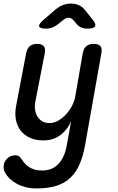

<svg xmlns="http://www.w3.org/2000/svg" viewBox="-38 -805 658 1072"><path d="M336 0 359 -127Q336 -77 296.5 -49Q257 -21 204 -21Q162 -21 130.5 -35Q99 -49 78.5 -74.5Q58 -100 51 -135.5Q44 -171 52 -214L108 -508Q114 -535 128.5 -547.5Q143 -560 169 -560Q195 -560 206 -547.5Q217 -535 212 -508L160 -241Q155 -217 157.5 -195Q160 -173 170 -156Q180 -139 196.5 -128.5Q213 -118 239 -118Q265 -118 289 -132.5Q313 -147 332.5 -168.5Q352 -190 365 -216Q378 -242 382 -265L424 -508Q429 -535 444 -547.5Q459 -560 485 -560Q512 -560 522.5 -547.5Q533 -535 528 -508L438 0Q427 64 407 110.5Q387 157 355 187.5Q323 218 277 232.5Q231 247 166 247Q133 247 105.5 240Q78 233 56 221Q34 209 17.5 193.5Q1 178 -9 160Q-15 151 -17 139.5Q-19 128 -17 118Q-16 107 -10.5 97Q-5 87 3.5 79Q12 71 23 66.5Q34 62 47 62Q58 62 66 66Q74 70 79 79Q87 91 97 103.5Q107 116 120.5 125.5Q134 135 153 141Q172 147 198 147Q223 147 245 139Q267 131 285 113.5Q303 96 316 68.5Q329 41 336 0ZM220 -645Q184 -645 180.5 -658Q177 -671 207 -696L271 -751Q291 -768 312.5 -776.5Q334 -785 358 -785Q382 -785 401.5 -776.5Q421 -768 435 -751L478 -697Q500 -671 492.5 -658Q485 -645 448 -645Q430 -645 415.5 -651.5Q401 -658 390 -671L373 -691Q360 -706 345 -706Q330 -706 312 -691L286 -670Q271 -658 254.5 -651.5Q238 -645 220 -645Z"/></svg>

Font: Maple Mono Medium
Style: Italic
Weight: 500
Italic angle: -10°
Monospace: yes
Designer: subframe7536
Version: Version 7.000